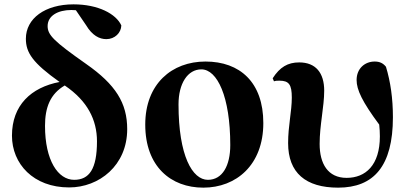

<svg xmlns="http://www.w3.org/2000/svg" viewBox="-20 -846 1878 883"><path d="M298 16C436 16 565 -85 565 -252C565 -372 512 -457 376 -552C228 -656 199 -685 199 -726C199 -774 247 -800 308 -800L329 -799L376 -730C404 -683 437 -666 469 -666C508 -666 537 -695 538 -729C514 -782 432 -826 318 -826C187 -826 99 -761 99 -668C99 -604 130 -557 254 -469C123 -444 35 -362 35 -222C35 -93 133 16 298 16ZM278 -453 279 -452C382 -382 426 -295 426 -196C426 -68 390 -19 321 -19C247 -19 187 -108 187 -267C187 -352 211 -414 278 -453Z M915 17C1066 17 1191 -87 1191 -280C1191 -468 1083 -563 925 -563C771 -563 648 -461 648 -273C648 -80 766 17 915 17ZM936 -19C865 -19 801 -129 801 -366C801 -462 843 -527 906 -527C979 -527 1039 -402 1039 -179C1039 -84 1003 -19 936 -19Z M1535 17C1699 17 1787 -82 1787 -307C1787 -393 1776 -470 1755 -539C1742 -555 1727 -563 1703 -563C1658 -563 1620 -531 1620 -478C1620 -433 1646 -378 1724 -273C1726 -254 1727 -236 1727 -219C1727 -86 1661 -28 1574 -28C1488 -28 1450 -93 1450 -184C1450 -271 1471 -355 1471 -429C1471 -511 1432 -559 1356 -559C1303 -559 1267 -537 1234 -486L1240 -472C1248 -475 1256 -475 1265 -475C1309 -475 1322 -457 1322 -397C1322 -334 1305 -267 1305 -188C1305 -51 1386 17 1535 17Z"/></svg>

Font: Noto Serif CJK SC Black
Style: Regular
Weight: 900
Designer: Ryoko NISHIZUKA 西塚涼子 (kana & ideographs); Frank Grießhammer (Latin, Greek & Cyrillic); Wenlong ZHANG 张文龙 (bopomofo); San
Foundry: Adobe
Version: Version 2.001;hotconv 1.1.0;makeotfexe 2.6.0